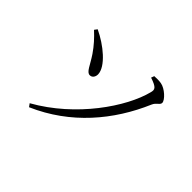

<svg xmlns="http://www.w3.org/2000/svg" viewBox="-145 -986 1289 1289"><g transform="rotate(45 500.0 -341.5)"><path d="M804 -564C818 -597 847 -602 847 -623C847 -650 790 -703 747 -710C725 -714 701 -713 682 -712L674 -690C746 -666 750 -651 742 -620C696 -436 501 -150 219 8L235 30C511 -90 696 -312 804 -564ZM283 -524C327 -459 341 -409 372 -410C393 -410 407 -429 407 -454C405 -527 293 -618 191 -666L176 -646C216 -609 251 -571 283 -524Z"/></g></svg>

Font: Source Han Serif AKR9
Style: Regular
Weight: 400
Designer: Ryoko NISHIZUKA 西塚涼子 (kana & ideographs); Frank Grießhammer (Latin, Greek & Cyrillic); Sandoll Communications 산돌커뮤니케이션, 
Foundry: Adobe Systems Incorporated
Version: Version 1.005;hotconv 1.0.107;makeotfexe 2.5.65593